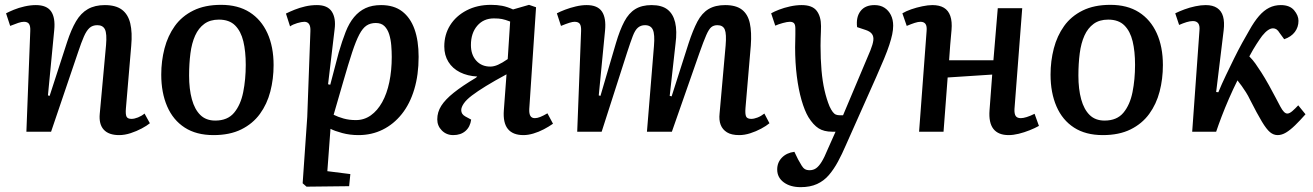

<svg xmlns="http://www.w3.org/2000/svg" viewBox="-20 -544 5423 793"><path d="M599 -35Q587 -25 565.5 -13.5Q544 -2 519.5 6Q495 14 472 14Q429 14 408.5 -8.5Q388 -31 392 -74L418 -358Q422 -405 413.5 -422.5Q405 -440 382 -440Q362 -440 349.5 -428.5Q337 -417 326.5 -393Q316 -369 303 -330L191 0H89L105 -416Q106 -436 100 -445Q94 -454 79 -454Q69 -454 55.5 -449.5Q42 -445 22 -437L5 -489Q16 -495 36.5 -503.5Q57 -512 81.5 -517.5Q106 -523 128 -523Q173 -523 191 -497Q209 -471 204 -420L178 -150L185 -148L257 -370Q274 -422 294 -456Q314 -490 343 -506.5Q372 -523 413 -523Q458 -523 483.5 -504Q509 -485 518 -447.5Q527 -410 522 -355L500 -96Q498 -72 502.5 -62.5Q507 -53 523 -53Q535 -53 550 -59Q565 -65 577 -75Z M862 14Q791 14 743 -17Q695 -48 670.5 -104.5Q646 -161 646 -236Q646 -292 659.5 -344Q673 -396 702 -436.5Q731 -477 778.5 -500.5Q826 -524 893 -524Q963 -524 1011 -493.5Q1059 -463 1084.5 -407Q1110 -351 1110 -275Q1110 -218 1096.5 -166Q1083 -114 1053.5 -73.5Q1024 -33 976.5 -9.5Q929 14 862 14ZM869 -46Q920 -46 947 -78.5Q974 -111 984.5 -163.5Q995 -216 995 -276Q995 -332 985 -373.5Q975 -415 951 -439Q927 -463 884 -463Q848 -463 824 -445.5Q800 -428 786 -397Q772 -366 766.5 -323.5Q761 -281 761 -232Q761 -176 772.5 -134Q784 -92 807.5 -69Q831 -46 869 -46Z M1262 -415Q1263 -435 1256.5 -444.5Q1250 -454 1237 -454Q1226 -454 1207.5 -448.5Q1189 -443 1178 -435L1161 -488Q1177 -496 1197 -504Q1217 -512 1240.5 -517.5Q1264 -523 1289 -523Q1333 -523 1350.5 -496Q1368 -469 1362 -423L1335 -196L1344 -194L1379 -327Q1393 -375 1407.5 -412Q1422 -449 1442.5 -473.5Q1463 -498 1490 -510.5Q1517 -523 1554 -523Q1607 -523 1641 -497Q1675 -471 1692 -423.5Q1709 -376 1709 -309Q1709 -235 1691 -175Q1673 -115 1639.5 -73Q1606 -31 1560.5 -8.5Q1515 14 1461 14Q1425 14 1393.5 5.5Q1362 -3 1345 -12L1332 163L1427 175L1422 225L1246 227L1230 213L1249 -61ZM1532 -449Q1510 -449 1494 -438.5Q1478 -428 1464 -401.5Q1450 -375 1434.5 -328Q1419 -281 1398 -208L1358 -70Q1376 -61 1399 -54.5Q1422 -48 1450 -48Q1484 -48 1511.5 -67.5Q1539 -87 1558.5 -122Q1578 -157 1588 -205Q1598 -253 1598 -309Q1598 -332 1596 -356.5Q1594 -381 1587.5 -402Q1581 -423 1568 -436Q1555 -449 1532 -449Z M2072 -237Q2022 -210 1987 -188.5Q1952 -167 1929 -149.5Q1906 -132 1895.5 -116.5Q1885 -101 1885 -89Q1885 -81 1889 -74.5Q1893 -68 1902 -63L1926 -50Q1922 -20 1902.5 -3Q1883 14 1852 14Q1824 14 1805 -5Q1786 -24 1786 -51Q1786 -81 1802.5 -107Q1819 -133 1854 -161Q1889 -189 1946 -223L1951 -228Q1911 -230 1880 -245.5Q1849 -261 1832 -288.5Q1815 -316 1815 -352Q1815 -401 1839 -439.5Q1863 -478 1907 -501Q1951 -524 2008 -524Q2033 -524 2054 -520Q2075 -516 2099 -505L2165 -524L2194 -514L2166 -94Q2165 -75 2170.5 -65.5Q2176 -56 2189 -56Q2199 -56 2211.5 -61Q2224 -66 2241 -76L2264 -33Q2247 -21 2226 -10Q2205 1 2183 7.5Q2161 14 2142 14Q2098 14 2077.5 -11.5Q2057 -37 2061 -89ZM2087 -455Q2066 -463 2053 -465.5Q2040 -468 2020 -468Q1977 -468 1951 -437.5Q1925 -407 1925 -358Q1925 -318 1947 -293.5Q1969 -269 2005 -269Q2020 -269 2037 -276.5Q2054 -284 2077 -300Z M2681 -354Q2685 -402 2676.5 -421Q2668 -440 2644 -440Q2627 -440 2615 -430Q2603 -420 2593.5 -395Q2584 -370 2570 -327L2465 0H2364L2380 -415Q2381 -436 2375 -445Q2369 -454 2353 -454Q2345 -454 2332 -450Q2319 -446 2297 -437L2280 -489Q2293 -496 2314 -504Q2335 -512 2358.5 -517.5Q2382 -523 2403 -523Q2448 -523 2466 -496.5Q2484 -470 2479 -418L2453 -150L2460 -148L2524 -366Q2540 -420 2558.5 -455Q2577 -490 2604 -506.5Q2631 -523 2671 -523Q2713 -523 2736.5 -505Q2760 -487 2768.5 -451.5Q2777 -416 2770 -363L2746 -148L2754 -146L2824 -365Q2842 -420 2860.5 -455Q2879 -490 2906.5 -506.5Q2934 -523 2975 -523Q3020 -523 3044.5 -504Q3069 -485 3077 -448Q3085 -411 3081 -356L3059 -98Q3057 -73 3061.5 -63Q3066 -53 3083 -53Q3094 -53 3108.5 -58.5Q3123 -64 3137 -75L3158 -35Q3145 -24 3123.5 -12.5Q3102 -1 3078.5 6.5Q3055 14 3033 14Q3001 14 2982.5 2.5Q2964 -9 2956.5 -28.5Q2949 -48 2952 -75L2977 -356Q2981 -404 2973.5 -422Q2966 -440 2943 -440Q2928 -440 2918 -432Q2908 -424 2897 -399Q2886 -374 2868 -323L2755 0H2652Z M3473 57Q3458 92 3441 123.5Q3424 155 3403.5 179Q3383 203 3354.5 216Q3326 229 3287 229Q3244 229 3217 209Q3190 189 3190 156Q3190 127 3209.5 107Q3229 87 3261 83L3276 114Q3285 130 3291 140Q3297 150 3304.5 154.5Q3312 159 3324 159Q3339 159 3350.5 151Q3362 143 3373.5 124.5Q3385 106 3398 74L3431 0H3417Q3383 0 3361 -14Q3339 -28 3319 -60Q3303 -87 3290.5 -130.5Q3278 -174 3271 -229.5Q3264 -285 3264 -349Q3264 -360 3264.5 -373.5Q3265 -387 3265 -401.5Q3265 -416 3265 -426Q3265 -442 3259.5 -448Q3254 -454 3242 -454Q3232 -454 3213.5 -449Q3195 -444 3182 -438L3165 -489Q3177 -496 3197.5 -504Q3218 -512 3243 -517.5Q3268 -523 3291 -523Q3335 -523 3353 -499.5Q3371 -476 3371 -436Q3371 -425 3370.5 -412.5Q3370 -400 3369.5 -386Q3369 -372 3369 -355Q3369 -300 3373 -254Q3377 -208 3385.5 -171Q3394 -134 3406 -105Q3413 -90 3419.5 -81.5Q3426 -73 3433 -70.5Q3440 -68 3448 -68H3462L3575 -336Q3585 -361 3587 -377Q3589 -393 3581.5 -403.5Q3574 -414 3556 -420L3520 -432Q3515 -473 3534 -498Q3553 -523 3592 -523Q3616 -523 3633 -512Q3650 -501 3659.5 -482Q3669 -463 3669 -438Q3669 -421 3665 -402Q3661 -383 3653 -358.5Q3645 -334 3631.5 -301.5Q3618 -269 3599 -226Z M4078 -236 3894 -224 3877 0H3776L3807 -415Q3809 -436 3802.5 -445Q3796 -454 3782 -454Q3772 -454 3758 -449.5Q3744 -445 3725 -437L3707 -489Q3722 -498 3743.5 -505.5Q3765 -513 3789 -518Q3813 -523 3831 -523Q3860 -523 3878.5 -512Q3897 -501 3905 -478Q3913 -455 3910 -420Q3907 -389 3904.5 -358Q3902 -327 3900 -295H4083L4101 -510H4202L4170 -94Q4169 -74 4175 -65Q4181 -56 4196 -56Q4206 -56 4220.5 -60.5Q4235 -65 4253 -74L4271 -24Q4255 -15 4232.5 -6Q4210 3 4187.5 8.5Q4165 14 4146 14Q4103 14 4083 -11.5Q4063 -37 4067 -89Z M4535 14Q4464 14 4416 -17Q4368 -48 4343.5 -104.5Q4319 -161 4319 -236Q4319 -292 4332.5 -344Q4346 -396 4375 -436.5Q4404 -477 4451.5 -500.5Q4499 -524 4566 -524Q4636 -524 4684 -493.5Q4732 -463 4757.5 -407Q4783 -351 4783 -275Q4783 -218 4769.5 -166Q4756 -114 4726.5 -73.5Q4697 -33 4649.5 -9.5Q4602 14 4535 14ZM4542 -46Q4593 -46 4620 -78.5Q4647 -111 4657.5 -163.5Q4668 -216 4668 -276Q4668 -332 4658 -373.5Q4648 -415 4624 -439Q4600 -463 4557 -463Q4521 -463 4497 -445.5Q4473 -428 4459 -397Q4445 -366 4439.5 -323.5Q4434 -281 4434 -232Q4434 -176 4445.5 -134Q4457 -92 4480.5 -69Q4504 -46 4542 -46Z M5003 -164 5012 -163Q5026 -197 5043 -232.5Q5060 -268 5077 -302.5Q5094 -337 5110.5 -367Q5127 -397 5140 -419Q5160 -455 5180 -478Q5200 -501 5222 -512Q5244 -523 5270 -523Q5307 -523 5325 -501.5Q5343 -480 5343 -458Q5343 -432 5328 -412Q5313 -392 5284 -382L5265 -408Q5259 -418 5252.5 -422.5Q5246 -427 5238 -427Q5228 -427 5217 -419.5Q5206 -412 5193 -396Q5184 -384 5170 -362.5Q5156 -341 5140 -311Q5154 -297 5165 -281.5Q5176 -266 5189.5 -245Q5203 -224 5221 -192Q5237 -163 5248.5 -141Q5260 -119 5268 -104Q5276 -89 5283 -82Q5290 -75 5297 -75Q5306 -75 5318 -85.5Q5330 -96 5342 -109L5372 -72Q5349 -46 5329 -26.5Q5309 -7 5291.5 3.5Q5274 14 5257 14Q5240 14 5225.5 2Q5211 -10 5192 -41.5Q5173 -73 5143 -132Q5135 -149 5126 -163Q5117 -177 5108.5 -189Q5100 -201 5091 -212Q5073 -176 5056 -137Q5039 -98 5025.5 -62.5Q5012 -27 5003 0H4904L4934 -418Q4936 -438 4929 -447.5Q4922 -457 4907 -457Q4895 -457 4880.5 -452.5Q4866 -448 4850 -441L4834 -489Q4850 -497 4871.5 -505Q4893 -513 4916.5 -518Q4940 -523 4960 -523Q4989 -523 5007 -511Q5025 -499 5031.5 -476Q5038 -453 5034 -419Z"/></svg>

Font: Literata 18pt Medium
Style: Italic
Weight: 500
Italic angle: -2°
Designer: Latin by Veronika Burian and Jose Scaglione. Greek by Irene Vlachou. Cyrillic by Vera Evstafieva
Foundry: TypeTogether
Version: Version 3.103;gftools[0.9.29]